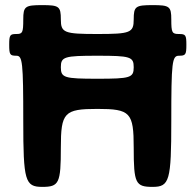

<svg xmlns="http://www.w3.org/2000/svg" viewBox="-20 -731 759 751"><path d="M650 -655C650 -706 643 -711 577 -711C510 -711 503 -706 503 -655C503 -603 490 -598 361 -598C231 -598 218 -603 218 -655C218 -706 211 -711 145 -711C78 -711 71 -706 71 -655C71 -603 68 -598 44 -598C19 -598 16 -594 16 -556C16 -517 19 -513 44 -513C68 -513 71 -489 71 -257C71 -24 78 0 145 0C211 0 218 -14 218 -153C218 -291 231 -305 361 -305C490 -305 503 -291 503 -153C503 -14 510 0 577 0C643 0 650 -24 650 -257C650 -489 653 -513 680 -513C706 -513 709 -517 709 -556C709 -594 706 -598 680 -598C653 -598 650 -603 650 -655ZM218 -468C218 -509 231 -513 361 -513C490 -513 503 -509 503 -468C503 -427 490 -423 361 -423C231 -423 218 -427 218 -468Z"/></svg>

Font: Asimov Print
Style: A
Weight: 500
Designer: Google
Version: Version 2.000980: 2014